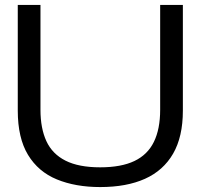

<svg xmlns="http://www.w3.org/2000/svg" viewBox="-20 -749 813 778"><path d="M386 9Q286 9 210.5 -22Q135 -53 93.5 -121.5Q52 -190 52 -301V-729H144V-304Q144 -229 168 -177Q192 -125 245.5 -98Q299 -71 386 -71Q471 -71 524.5 -96.5Q578 -122 603.5 -174Q629 -226 629 -304V-729H721V-301Q721 -195 681.5 -126.5Q642 -58 567.5 -24.5Q493 9 386 9Z"/></svg>

Font: Mona Sans Expanded
Style: Regular
Weight: 400
Width: 7
Designer: Deni Anggara
Foundry: GitHub
Version: Version 2.000